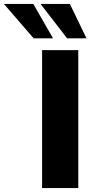

<svg xmlns="http://www.w3.org/2000/svg" viewBox="-150 -961 485 981"><path d="M65 0V-705H250V0ZM193 -765 57 -941H207L292 -765ZM22 -765 -130 -941H20L121 -765Z"/></svg>

Font: Mulish ExtraLight Black
Style: Regular
Weight: 900
Version: Version 3.603